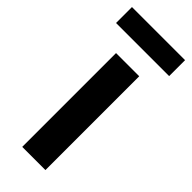

<svg xmlns="http://www.w3.org/2000/svg" viewBox="-248 -736 767 767"><g transform="rotate(45 136.0 -352.5)"><path d="M71 0V-530H202V0ZM-14 -615V-705H286V-615Z"/></g></svg>

Font: Golos Text SemiBold
Style: Regular
Weight: 600
Designer: A.Korolkova, Vitaly Kuzmin
Foundry: ParaType Ltd
Version: Version 2.004